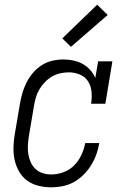

<svg xmlns="http://www.w3.org/2000/svg" viewBox="-20 -792 540 820"><path d="M200 8Q171 8 144.5 1.5Q118 -5 97 -20Q76 -35 62.5 -58Q49 -81 43 -107Q37 -133 37.5 -161.5Q38 -190 43 -218L65 -348Q69 -371 75.5 -394Q82 -417 93 -439Q104 -461 120.5 -480.5Q137 -500 158 -513.5Q179 -527 203 -532.5Q227 -538 250 -538Q272 -538 293.5 -533.5Q315 -529 333 -519Q351 -509 365 -493.5Q379 -478 387 -459L399 -530H460L430 -349H369Q373 -374 371 -399Q369 -424 356.5 -444Q344 -464 321.5 -473.5Q299 -483 274 -483Q256 -483 237.5 -479Q219 -475 202 -465Q185 -455 171.5 -441Q158 -427 148 -410Q138 -393 133 -375Q128 -357 125 -339L103 -209Q100 -190 99 -171Q98 -152 101 -133.5Q104 -115 111.5 -98.5Q119 -82 132 -70Q145 -58 162.5 -52.5Q180 -47 200 -47Q225 -47 251 -56.5Q277 -66 296.5 -85.5Q316 -105 327.5 -130Q339 -155 344 -181H404Q400 -156 391.5 -132.5Q383 -109 369.5 -87Q356 -65 337 -46Q318 -27 295.5 -14.5Q273 -2 248.5 3Q224 8 200 8ZM283 -592 246 -628 395 -772 440 -728Z"/></svg>

Font: Iosevka Curly Slab LtObl
Style: Regular
Weight: 300
Italic angle: -9°
Monospace: yes
Designer: Belleve Invis
Foundry: Belleve Invis
Version: Version 11.0.0; ttfautohint (v1.8.3)